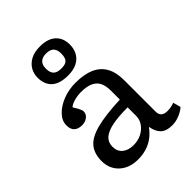

<svg xmlns="http://www.w3.org/2000/svg" viewBox="-234 -933 1065 1065"><g transform="rotate(-45 298.5 -400.5)"><path d="M215 14Q148 14 106.5 -24Q65 -62 65 -124Q65 -181 94 -216.5Q123 -252 191.5 -270Q260 -288 378 -293V-364Q378 -399 367 -423.5Q356 -448 329 -461.5Q302 -475 255 -475Q227 -475 200.5 -467.5Q174 -460 162 -448Q172 -433 178 -421.5Q184 -410 187 -402Q190 -394 190 -389Q190 -367 172 -353.5Q154 -340 130 -340Q100 -340 83.5 -355Q67 -370 67 -401Q67 -436 95 -466Q123 -496 169.5 -514.5Q216 -533 270 -533Q337 -533 381.5 -513.5Q426 -494 448.5 -454Q471 -414 471 -353V-105Q471 -83 483.5 -72Q496 -61 520 -61Q535 -61 548 -63.5Q561 -66 575 -71L587 -26Q570 -10 541 2Q512 14 483 14Q438 14 415 -7.5Q392 -29 385 -72Q364 -43 338.5 -24Q313 -5 282 4.5Q251 14 215 14ZM254 -60Q288 -60 316 -74Q344 -88 361 -112Q378 -136 378 -164V-232Q303 -232 256 -222Q209 -212 186.5 -191.5Q164 -171 164 -137Q164 -100 188.5 -80Q213 -60 254 -60ZM270 -590Q204 -590 172.5 -619.5Q141 -649 141 -701Q141 -733 156 -758.5Q171 -784 200 -799.5Q229 -815 272 -815Q334 -815 366 -785.5Q398 -756 398 -705Q398 -670 383 -644Q368 -618 339.5 -604Q311 -590 270 -590ZM271 -644Q294 -644 306.5 -650.5Q319 -657 324 -670.5Q329 -684 329 -703Q329 -722 323 -735.5Q317 -749 304 -756Q291 -763 269 -763Q247 -763 234 -755.5Q221 -748 215 -735Q209 -722 209 -703Q209 -685 215 -671.5Q221 -658 234.5 -651Q248 -644 271 -644Z"/></g></svg>

Font: Literata Variable Black
Style: Regular
Weight: 900
Designer: Latin by Veronika Burian and Jose Scaglione. Greek by Irene Vlachou. Cyrillic by Vera Evstafieva.
Foundry: TypeTogether
Version: Version 3.021